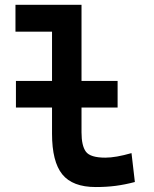

<svg xmlns="http://www.w3.org/2000/svg" viewBox="-20 -752 626 782"><path d="M44.9 -314V-422.4H191.9V-623H43V-732.4H312V-422.4H459V-314H312V-212.4Q312 -158.7 329.8 -134.3Q347.7 -109.9 409.2 -109.9Q451.2 -109.9 515.6 -128.4L529.3 -10.7Q488.8 0 451.2 4.9Q413.6 9.8 370.1 9.8Q275.4 9.8 233.6 -42Q191.9 -93.8 191.9 -207.5V-314Z"/></svg>

Font: Cascadia Mono PL SemiBold
Style: Regular
Weight: 600
Monospace: yes
Designer: Aaron Bell
Foundry: Saja Typeworks
Version: Version 2404.023; ttfautohint (v1.8.4)